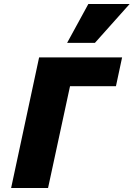

<svg xmlns="http://www.w3.org/2000/svg" viewBox="-20 -947 673 967"><path d="M36 0 177 -658H364L222 0ZM241 -513 272 -658H595L564 -513ZM318 -731 425 -927H633L458 -731Z"/></svg>

Font: Ysabeau Black
Style: Italic
Weight: 900
Italic angle: -12°
Version: Version 2.000;gftools[0.9.27.dev2+g8671c4b]